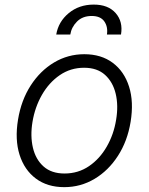

<svg xmlns="http://www.w3.org/2000/svg" viewBox="-20 -783 631 815"><path d="M252.8 11.4Q181.1 11.4 132.3 -25Q83.5 -61.4 63 -126.1Q42.6 -190.7 56.5 -275.2Q70 -357.6 110.3 -420.1Q150.6 -482.6 209.5 -517.8Q268.5 -552.9 337.7 -552.9Q409.8 -552.9 458.6 -516.3Q507.5 -479.8 527.9 -415.1Q548.3 -350.5 534.4 -265.6Q521 -183.9 480.6 -121.4Q440.3 -58.9 381.4 -23.8Q322.4 11.4 252.8 11.4ZM253.9 -46.5Q311.8 -46.5 357.6 -77.6Q403.4 -108.7 433.2 -160.7Q463.1 -212.7 473 -275.2Q483 -335.2 471.1 -385.1Q459.2 -435 425.8 -465.2Q392.4 -495.4 337 -495.4Q279.5 -495.4 233.7 -464Q187.9 -432.5 158 -380.3Q128.2 -328.1 117.9 -265.6Q108 -206 119.7 -156.1Q131.4 -106.2 165 -76.3Q198.5 -46.5 253.9 -46.5ZM218.7 -636.4Q228 -691.1 271.8 -727.3Q315.7 -763.5 377.5 -763.5Q438.9 -763.8 470.9 -727.5Q502.8 -691.1 493.6 -636.4H433.9Q438.9 -669 422.8 -692.1Q406.6 -715.2 369.3 -715.2Q330.6 -715.2 307 -691.6Q283.4 -668 278.4 -636.4Z"/></svg>

Font: Inter Light  BETA
Style: Italic
Weight: 300
Italic angle: 9.39999°
Designer: Rasmus Andersson
Foundry: rsms
Version: Version 3.011;git-f93a4a705